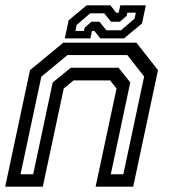

<svg xmlns="http://www.w3.org/2000/svg" viewBox="-22 -700 632 720"><path d="M-2.5 0 90.5 -437 215.5 -540H489.5L570.5 -437L477.5 0H336.5L415 -368L391 -398.5H254L217 -368L138.5 0ZM55 -46.5H102.5L175.5 -390.5L243.5 -446H422.5L466.5 -391L393.5 -46.5H440.5L518.5 -413L455.5 -493.5H231L133 -412.5ZM221 -556 235.5 -624 303 -680H392L414 -652H423L429 -680H525L510.5 -612L443 -556H354L332 -584H323L317 -556ZM261 -584H293L295.5 -596L320.5 -618.5H351L377 -586.5H432L482.5 -630L487.5 -652.5H455.5L453 -640.5L427.5 -618.5H394.5L369 -650H316L265.5 -606.5Z"/></svg>

Font: Tourney Medium
Style: Italic
Weight: 500
Italic angle: -12°
Version: Version 1.015